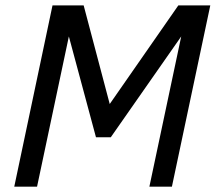

<svg xmlns="http://www.w3.org/2000/svg" viewBox="-20 -696 804 716"><path d="M537.1 0 655.8 -560.1 393.1 -184.1H337.9L236.8 -560.1L118.2 0H33.2L175.8 -675.8H292L389.2 -308.1L645 -675.8H764.2L621.1 0Z"/></svg>

Font: Lorenzo Sans
Style: Italic
Weight: 400
Italic angle: -12°
Foundry: Intel Corporation
Version: Version 1.00; ttfautohint (v1.5)